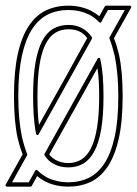

<svg xmlns="http://www.w3.org/2000/svg" viewBox="-41 -661 493 691"><path d="M426.3 -640.6Q429.2 -640.6 430.7 -638.2Q432.1 -635.7 430.7 -633.3L369.1 -523.4Q374.5 -509.8 379.2 -494.4Q383.8 -479 387.2 -464.4Q400.4 -404.3 400.4 -314.9Q400.4 -223.6 386.2 -161.4Q372.1 -99.1 346.2 -60.8Q320.3 -22.5 284.4 -5.9Q248.5 10.7 205.1 10.7Q161.1 10.7 125 -6.3Q107.9 -14.6 92.8 -27.3Q90.8 -23.9 88.9 -20.5Q86.9 -17.1 85 -13.2Q82 -7.8 78.9 -2.2Q75.7 3.4 73.2 8.3Q72.3 10.7 68.8 10.7H-16.1Q-19 10.7 -20.5 8.3Q-22 5.9 -20.5 3.4L40.5 -105.5Q35.2 -119.1 30.5 -134.3Q25.9 -149.4 22.5 -164.1Q9.3 -224.6 9.3 -314.9Q9.3 -404.3 22.9 -466.3Q36.6 -528.3 62.3 -567.1Q87.9 -606 124 -623.3Q160.2 -640.6 205.1 -640.6Q226.6 -640.6 246.8 -636.2Q267.1 -631.8 285.2 -623Q292.5 -619.1 301.3 -613.5Q310.1 -607.9 316.4 -602.5Q316.9 -604 318.8 -606.9Q323.2 -614.7 327.9 -623Q332.5 -631.3 336.4 -638.2Q337.4 -640.6 340.8 -640.6ZM205.1 -555.7Q178.2 -555.7 157.5 -542.7Q136.7 -529.8 122.6 -501.2Q108.4 -472.7 101.1 -426.8Q93.8 -380.9 93.8 -314.9Q93.8 -285.2 95 -259.8Q96.2 -234.4 99.1 -211.4Q126 -258.8 150.6 -303.5Q175.3 -348.1 201.7 -395Q219.2 -427.2 237.1 -459.5Q254.9 -491.7 272.9 -523.9Q260.3 -541 243.9 -548.3Q227.5 -555.7 205.1 -555.7ZM158.2 -85.9Q178.7 -74.2 205.1 -74.2Q231 -74.2 251.5 -86.7Q272 -99.1 286.4 -127.4Q300.8 -155.8 308.3 -201.9Q315.9 -248 315.9 -314.9Q315.9 -344.2 314.5 -369.1Q313 -394 309.6 -416Q272.9 -349.6 236.8 -285.2Q200.7 -220.7 163.6 -154.3Q156.2 -141.6 149.9 -129.9Q143.6 -118.2 136.2 -105Q141.1 -98.6 146.7 -94Q152.3 -89.4 158.2 -85.9ZM150.4 -72.3Q132.8 -81.5 119.6 -101.6Q118.2 -104 119.1 -106.9L310.5 -450.2Q312.5 -453.6 316.2 -452.6Q319.8 -451.7 319.8 -447.8L320.8 -444.3Q326.2 -419.4 328.9 -386.5Q331.5 -353.5 331.5 -314.9Q331.5 -243.7 323 -194.8Q314.5 -146 298.1 -115.7Q281.7 -85.4 258.3 -72Q234.9 -58.6 205.1 -58.6Q173.3 -58.6 150.4 -72.3ZM205.1 -571.3Q259.3 -571.3 289.6 -527.3Q291 -524.9 290 -522L98.1 -177.7Q96.2 -174.3 93 -174.8Q89.8 -175.3 88.9 -179.2Q87.9 -183.1 87.4 -187.3Q86.9 -191.4 85.9 -195.8Q82 -220.2 80.1 -250Q78.1 -279.8 78.1 -314.9Q78.1 -385.3 86.4 -434.1Q94.7 -482.9 110.8 -513.4Q127 -543.9 150.6 -557.6Q174.3 -571.3 205.1 -571.3ZM347.7 -625Q341.3 -613.8 335.4 -603.5Q329.6 -593.3 323.7 -582Q322.8 -579.6 320.3 -579.3Q317.9 -579.1 315.9 -581.1Q307.6 -589.8 298.3 -596.9Q289.1 -604 278.8 -608.9Q245.1 -625 205.1 -625Q163.6 -625 130.4 -608.4Q97.2 -591.8 73.7 -554.9Q50.3 -518.1 37.6 -459Q24.9 -399.9 24.9 -314.9Q24.9 -272 28.3 -234.9Q31.7 -197.8 38.1 -167.5Q42 -150.9 46.9 -135Q51.8 -119.1 56.6 -106.9Q57.6 -104.5 56.6 -102.5L2.4 -4.9H62.5Q67.9 -14.6 74.2 -25.9Q80.6 -37.1 85.9 -46.9Q89.4 -52.2 93.8 -47.9Q102.1 -39.6 111.8 -32.7Q121.6 -25.9 131.3 -20.5Q147.9 -13.2 166.3 -9Q184.6 -4.9 205.1 -4.9Q245.1 -4.9 278.1 -20.8Q311 -36.6 334.7 -72.8Q358.4 -108.9 371.6 -168.2Q384.8 -227.5 384.8 -314.9Q384.8 -357.4 381.3 -394.3Q377.9 -431.2 371.6 -460.9Q367.7 -477.5 362.8 -493.7Q357.9 -509.8 353 -522Q352.1 -523.9 353 -526.4L408.2 -625Z"/></svg>

Font: Fibel Sued Kontur LRS
Style: Regular
Weight: 400
Designer: Peter Wiegel
Foundry: Peter Wiegel
Version: Version 000.000